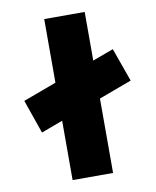

<svg xmlns="http://www.w3.org/2000/svg" viewBox="-83 -805 708 869"><g transform="rotate(-10 270.5 -370.0)"><path d="M81 -236 27 -391 462 -552 517 -398ZM180 0V-740H366V0Z"/></g></svg>

Font: Lexend Exa ExtraBold
Style: Regular
Weight: 800
Designer: Bonnie Shaver-Troup, Thomas Jockin
Foundry: Lexend
Version: Version 1.007